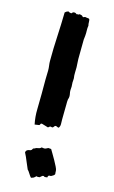

<svg xmlns="http://www.w3.org/2000/svg" viewBox="-115 -772 489 824"><g transform="rotate(15 129.5 -359.5)"><path d="M64.5 -456.1Q64.5 -466.8 63 -477.1Q61.5 -487.3 61.5 -498Q61.5 -552.7 64.5 -606.4Q67.4 -660.2 68.4 -714.8Q76.2 -721.7 78.6 -721.7Q81.1 -721.7 83 -723.6Q85 -721.7 88.9 -720.2Q92.8 -718.8 94.7 -718.8Q99.6 -718.8 100.6 -722.2Q101.6 -725.6 109.4 -725.6Q112.3 -725.6 115.2 -724.1Q118.2 -722.7 120.1 -720.7Q127 -722.7 128.9 -721.7Q130.9 -720.7 131.8 -724.6Q143.6 -722.7 146 -719.2Q148.4 -715.8 150.4 -715.8Q159.2 -719.7 160.6 -718.8Q162.1 -717.8 164.1 -717.8Q169.9 -716.8 172.9 -716.8Q175.8 -716.8 177.7 -714.8Q179.7 -710.9 179.7 -701.7Q179.7 -692.4 181.6 -686.5Q179.7 -675.8 180.2 -664.6Q180.7 -653.3 179.7 -641.6Q179.7 -636.7 178.7 -632.3Q177.7 -627.9 177.7 -624Q177.7 -601.6 177.2 -580.6Q176.8 -559.6 176.8 -537.1Q176.8 -528.3 177.7 -519Q178.7 -509.8 178.7 -501Q178.7 -489.3 178.2 -476.6Q177.7 -463.9 179.7 -452.1Q179.7 -441.4 179.2 -439.5Q178.7 -437.5 178.7 -434.6Q178.7 -429.7 179.2 -424.8Q179.7 -419.9 179.7 -415Q179.7 -411.1 179.2 -407.2Q178.7 -403.3 178.7 -398.4Q178.7 -390.6 180.2 -384.8Q181.6 -378.9 181.6 -372.1Q181.6 -368.2 180.7 -364.7Q179.7 -361.3 178.7 -358.4Q177.7 -352.5 177.7 -346.7Q177.7 -340.8 177.7 -335.9Q177.7 -319.3 177.2 -302.2Q176.8 -285.2 176.8 -268.6Q176.8 -259.8 177.2 -249Q177.7 -238.3 171.9 -230.5Q167 -230.5 164.1 -232.4Q161.1 -234.4 158.2 -234.4Q153.3 -234.4 150.9 -229.5Q148.4 -224.6 143.6 -224.6Q136.7 -227.5 132.8 -224.6Q128.9 -221.7 127 -219.7Q119.1 -222.7 112.3 -224.1Q105.5 -225.6 97.7 -228.5Q92.8 -228.5 91.8 -224.6Q90.8 -220.7 87.9 -219.7Q83 -218.8 78.1 -218.3Q73.2 -217.8 68.4 -216.8Q61.5 -250 62.5 -283.7Q63.5 -317.4 63.5 -351.6V-386.7Q63.5 -401.4 63.5 -405.8Q63.5 -410.2 63.5 -415Q63.5 -425.8 64 -435.5Q64.5 -445.3 64.5 -456.1ZM208 -48.8Q208 -39.1 209 -34.2Q207 -29.3 202.6 -26.9Q198.2 -24.4 193.4 -21.5Q184.6 -22.5 182.1 -19Q179.7 -15.6 179.7 -11.7Q168 -9.8 166 -11.7Q164.1 -13.7 162.1 -13.7Q158.2 -13.7 154.3 -9.8Q150.4 -5.9 147.5 -3.9Q143.6 -3.9 140.1 -3.4Q136.7 -2.9 133.8 -4.9Q126 2.9 121.6 4.9Q117.2 6.8 112.3 7.8Q107.4 2.9 100.6 -8.3Q93.8 -19.5 89.8 -22.5Q82 -39.1 75.2 -56.6Q68.4 -74.2 59.6 -90.8Q60.5 -98.6 66.4 -102.1Q72.3 -105.5 79.1 -105.5Q85 -107.4 86.9 -112.3Q88.9 -117.2 93.8 -117.2Q100.6 -122.1 109.4 -123Q118.2 -124 123 -129.9Q134.8 -127 141.6 -129.9Q148.4 -132.8 151.4 -134.8L164.1 -133.8Q167 -128.9 174.3 -116.7Q181.6 -104.5 189 -91.3Q196.3 -78.1 202.1 -66.4Q208 -54.7 208 -48.8Z"/></g></svg>

Font: Caesar Dressing
Style: Regular
Weight: 400
Designer: Dathan Boardman
Foundry: Open Window
Version: Version 1.000